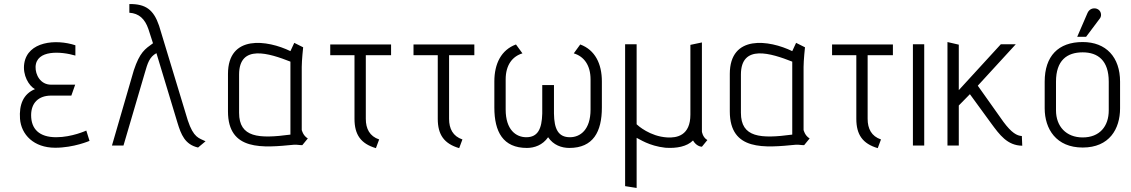

<svg xmlns="http://www.w3.org/2000/svg" viewBox="-20 -720 5595 950"><path d="M407 -74C407 -74 336 -41 258 -41C174 -41 134 -82 134 -150C134 -210 170 -247 233 -247H333L352 -301H233C179 -301 155 -351 156 -389C159 -475 282 -466 353 -445V-496C256 -528 117 -515 100 -406C91 -348 123 -295 153 -279C95 -255 74 -202 79 -132C85 -54 147 11 253 11C345 11 423 -23 423 -23Z M997 -21C965 -37 938 -37 909 -125L767 -593C740 -672 701 -701 620 -700V-657C668 -654 697 -626 714 -577L737 -506C697 -477 672 -462 642 -372L534 0H591L697 -361C710 -406 719 -438 754 -457L858 -113C876 -54 895 -5 960 10Z M1503 -35C1479 -49 1473 -77 1473 -77V-389C1473 -421 1480 -486 1480 -486L1436 -508L1417 -467C1304 -522 1108 -551 1108 -354V-169C1108 29 1281 11 1436 -4C1449 -5 1464 -1 1476 -2ZM1417 -54C1260 -33 1163 -39 1163 -162V-351C1163 -504 1313 -456 1417 -415Z M1856 -30C1809 -46 1790 -83 1790 -132V-447H1915V-500H1614V-447H1734V-132C1734 -54 1765 -9 1840 13Z M2268 -30C2221 -46 2202 -83 2202 -132V-447H2327V-500H2026V-447H2146V-132C2146 -54 2177 -9 2252 13Z M2902 -178C2902 -78 2851 -41 2800 -41C2742 -41 2722 -82 2721 -158V-299H2663V-158C2661 -82 2641 -41 2584 -41C2533 -41 2482 -78 2482 -178V-327C2482 -398 2515 -441 2565 -456L2533 -500C2460 -473 2426 -405 2426 -317V-188C2426 -68 2469 12 2587 12C2624 12 2665 -2 2692 -41C2718 -2 2759 12 2797 12C2915 12 2958 -68 2958 -188V-317C2958 -405 2924 -473 2851 -500L2819 -456C2869 -441 2902 -398 2902 -327Z M3480 -27C3456 -41 3453 -69 3453 -69V-510L3396 -498V-153C3396 -49 3329 -37 3281 -40C3196 -45 3136 -99 3130 -105V-501H3073V201L3130 210V-38C3144 -32 3191 2 3272 11C3328 15 3379 5 3409 -25C3424 1 3445 6 3453 6Z M3986 -35C3962 -49 3956 -77 3956 -77V-389C3956 -421 3963 -486 3963 -486L3919 -508L3900 -467C3787 -522 3591 -551 3591 -354V-169C3591 29 3764 11 3919 -4C3932 -5 3947 -1 3959 -2ZM3900 -54C3743 -33 3646 -39 3646 -162V-351C3646 -504 3796 -456 3900 -415Z M4339 -30C4292 -46 4273 -83 4273 -132V-447H4398V-500H4097V-447H4217V-132C4217 -54 4248 -9 4323 13Z M4553 0V-501H4497V0Z M5036 -47C5012 -48 4985 -63 4945 -117L4818 -296L5006 -501H4932L4724 -274V-499L4668 -512V0H4724V-198L4779 -254L4884 -110C4926 -53 4964 0 5038 1Z M5354 -538 5423 -630C5433 -644 5428 -670 5406 -677C5389 -682 5370 -676 5361 -656L5310 -538ZM5522 -316C5522 -437 5453 -512 5337 -512C5216 -512 5149 -442 5149 -316V-184C5149 -82 5206 10 5337 10C5469 10 5522 -82 5522 -184ZM5466 -174C5466 -95 5421 -40 5337 -40C5255 -40 5205 -95 5205 -174V-316C5205 -421 5259 -461 5337 -461C5412 -461 5466 -421 5466 -316Z"/></svg>

Font: Advent Pro
Style: Regular
Weight: 400
Designer: Andreas Kalpakidis
Foundry: Andreas Kalpakidis
Version: Version 2.002 2008